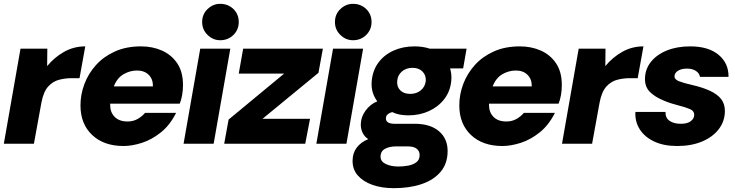

<svg xmlns="http://www.w3.org/2000/svg" viewBox="-27 -750 3836 1002"><path d="M-7 0 80 -496H220L219 -405Q257 -451 307.5 -479.5Q358 -508 418 -508L388 -342H345Q315 -342 282.5 -334Q250 -326 225 -299Q200 -272 189 -214L150 0Z M618 12Q515 12 454 -45.5Q393 -103 393 -200Q393 -257 413.5 -311.5Q434 -366 474 -410.5Q514 -455 573 -481.5Q632 -508 709 -508Q769 -508 818.5 -486Q868 -464 898 -419.5Q928 -375 928 -306Q928 -279 923.5 -253.5Q919 -228 911 -209H548Q548 -207 548 -205.5Q548 -204 548 -201Q548 -164 571.5 -140Q595 -116 639 -116Q668 -116 691 -129Q714 -142 730 -161H892Q860 -97 812.5 -59Q765 -21 713.5 -4.5Q662 12 618 12ZM567 -299H771Q771 -301 771 -301.5Q771 -302 771 -303Q771 -338 748.5 -360Q726 -382 688 -382Q651 -382 617.5 -362.5Q584 -343 567 -299Z M931 0 1018 -496H1175L1088 0ZM1122 -540Q1085 -540 1056.5 -567.5Q1028 -595 1028 -635Q1028 -676 1056.5 -703Q1085 -730 1122 -730Q1163 -730 1191 -703Q1219 -676 1219 -635Q1219 -595 1191 -567.5Q1163 -540 1122 -540Z M1143 0 1166 -126 1456 -366H1219L1242 -496H1658L1635 -370L1343 -130H1591L1566 0Z M1624 0 1711 -496H1868L1781 0ZM1815 -540Q1778 -540 1749.5 -567.5Q1721 -595 1721 -635Q1721 -676 1749.5 -703Q1778 -730 1815 -730Q1856 -730 1884 -703Q1912 -676 1912 -635Q1912 -595 1884 -567.5Q1856 -540 1815 -540Z M2028 232Q1966 232 1917.5 215Q1869 198 1841 166.5Q1813 135 1813 90Q1813 49 1834.5 20.5Q1856 -8 1895 -24Q1876 -36 1866 -56Q1856 -76 1856 -98Q1856 -139 1881 -173Q1906 -207 1942 -221Q1925 -244 1917.5 -270.5Q1910 -297 1913 -328Q1918 -383 1948 -423.5Q1978 -464 2027 -486Q2076 -508 2136 -508Q2180 -508 2216 -496H2408L2390 -393H2322Q2326 -379 2328 -362.5Q2330 -346 2328 -328Q2323 -274 2292 -233.5Q2261 -193 2212 -170.5Q2163 -148 2104 -148Q2080 -148 2059 -152Q2038 -156 2020 -165Q2007 -162 1997 -154Q1987 -146 1987 -132Q1987 -104 2032 -104H2138Q2218 -104 2263.5 -65.5Q2309 -27 2309 38Q2309 103 2273 146Q2237 189 2174 210.5Q2111 232 2028 232ZM2052 119Q2077 119 2102.5 114.5Q2128 110 2145.5 97Q2163 84 2163 59Q2163 39 2148 26.5Q2133 14 2101 14H2039Q2006 14 1982.5 26.5Q1959 39 1959 68Q1959 93 1986.5 106Q2014 119 2052 119ZM2114 -260Q2147 -260 2169.5 -279Q2192 -298 2195 -328Q2197 -357 2178 -376.5Q2159 -396 2126 -396Q2092 -396 2070 -376.5Q2048 -357 2046 -328Q2043 -298 2061.5 -279Q2080 -260 2114 -260Z M2595 12Q2492 12 2431 -45.5Q2370 -103 2370 -200Q2370 -257 2390.5 -311.5Q2411 -366 2451 -410.5Q2491 -455 2550 -481.5Q2609 -508 2686 -508Q2746 -508 2795.5 -486Q2845 -464 2875 -419.5Q2905 -375 2905 -306Q2905 -279 2900.5 -253.5Q2896 -228 2888 -209H2525Q2525 -207 2525 -205.5Q2525 -204 2525 -201Q2525 -164 2548.5 -140Q2572 -116 2616 -116Q2645 -116 2668 -129Q2691 -142 2707 -161H2869Q2837 -97 2789.5 -59Q2742 -21 2690.5 -4.5Q2639 12 2595 12ZM2544 -299H2748Q2748 -301 2748 -301.5Q2748 -302 2748 -303Q2748 -338 2725.5 -360Q2703 -382 2665 -382Q2628 -382 2594.5 -362.5Q2561 -343 2544 -299Z M2906 0 2993 -496H3133L3132 -405Q3170 -451 3220.5 -479.5Q3271 -508 3331 -508L3301 -342H3258Q3228 -342 3195.5 -334Q3163 -326 3138 -299Q3113 -272 3102 -214L3063 0Z M3507 12Q3437 12 3387 -11.5Q3337 -35 3311.5 -75.5Q3286 -116 3289 -166H3446Q3445 -135 3467 -119.5Q3489 -104 3526 -104Q3561 -104 3578.5 -118Q3596 -132 3596 -151Q3596 -171 3574 -180.5Q3552 -190 3520 -198Q3498 -204 3476.5 -210.5Q3455 -217 3435 -226Q3393 -243 3366 -269Q3339 -295 3339 -337Q3339 -388 3369.5 -426.5Q3400 -465 3453 -486.5Q3506 -508 3575 -508Q3670 -508 3723 -464Q3776 -420 3775 -349H3626Q3623 -368 3604.5 -380Q3586 -392 3558 -392Q3529 -392 3511 -380.5Q3493 -369 3493 -351Q3493 -335 3518 -325.5Q3543 -316 3583 -307Q3640 -294 3678.5 -276Q3717 -258 3736.5 -233Q3756 -208 3756 -171Q3756 -118 3724.5 -76.5Q3693 -35 3637 -11.5Q3581 12 3507 12Z"/></svg>

Font: Rethink Sans ExtraBold
Style: Italic
Weight: 800
Italic angle: -10°
Designer: The Rethink Sans project authors (Hans Thiessen). DM Sans designed by Colophon Foundry.
Foundry: Rethink Communications LLC
Version: Version 1.001